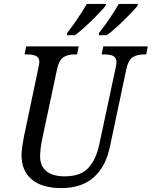

<svg xmlns="http://www.w3.org/2000/svg" viewBox="-20 -951 775 981"><path d="M90 -159Q90 -175 94 -203Q98 -231 102 -252L176 -603Q181 -625 181 -634Q181 -657 164.5 -665Q148 -673 117 -673H105L114 -714H382L374 -673H362Q326 -673 304 -658.5Q282 -644 272 -600L197 -247Q185 -192 185 -152Q185 -102 217.5 -76Q250 -50 310 -50Q391 -50 430.5 -92Q470 -134 487 -212L571 -605Q575 -623 575 -634Q575 -657 558.5 -665Q542 -673 511 -673H499L508 -714H735L727 -673H716Q680 -673 658 -658.5Q636 -644 626 -600L542 -203Q521 -101 459.5 -45.5Q398 10 293 10Q195 10 142.5 -34Q90 -78 90 -159ZM324 -784Q369 -840 424 -931H522L519 -921Q499 -895 449 -846.5Q399 -798 363 -771H321ZM487 -784Q540 -851 587 -931H685L682 -921Q662 -895 612 -846.5Q562 -798 526 -771H484Z"/></svg>

Font: Noto Serif Narrow
Style: Italic
Weight: 400
Width: 4
Italic angle: -12°
Designer: Monotype Design Team
Foundry: Monotype Imaging Inc.
Version: Version 1.001